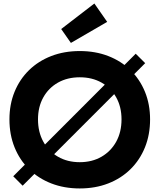

<svg xmlns="http://www.w3.org/2000/svg" viewBox="-20 -1063 917 1096"><path d="M754.7 -756.3 808.8 -702.5 109.3 -3 55.6 -56.8ZM435.3 12.7Q346.4 12.7 272.7 -16Q199.1 -44.6 145.6 -97.3Q92.1 -150 63 -222.3Q33.9 -294.5 33.9 -381.5Q33.9 -467.5 63.1 -538.9Q92.3 -610.3 145.7 -662.5Q199.1 -714.6 272.7 -743.1Q346.3 -771.6 435.4 -771.6Q524.4 -771.6 598 -743.1Q671.5 -714.6 724.9 -662.5Q778.3 -610.3 807.5 -538.9Q836.7 -467.4 836.7 -381.4Q836.7 -294.4 807.6 -222.2Q778.5 -150 725 -97.3Q671.5 -44.6 598 -16Q524.4 12.7 435.3 12.7ZM435.2 -137.2Q505.8 -137.2 559.5 -168.4Q613.3 -199.6 643.5 -254.5Q673.7 -309.5 673.7 -381.6Q673.7 -452.7 643.5 -506.9Q613.3 -561.1 559.6 -591.5Q506 -621.8 435.4 -621.8Q364.8 -621.8 311.1 -591.5Q257.3 -561.1 227.1 -506.9Q196.9 -452.7 196.9 -381.6Q196.9 -309.5 227.1 -254.5Q257.3 -199.6 311 -168.4Q364.7 -137.2 435.2 -137.2ZM518.7 -1043 591.8 -938.2 384.7 -818 329.3 -897.3Z"/></svg>

Font: Hepta Slab ExtraLight
Style: Regular
Weight: 200
Designer: Michael LaGattuta
Foundry: Michael LaGattuta
Version: Version 1.100